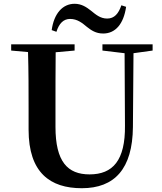

<svg xmlns="http://www.w3.org/2000/svg" viewBox="-20 -975 858 1014"><path d="M253 -816 278 -807C292 -852 316 -875 350 -875C389 -875 415 -853 439 -833C462 -815 486 -798 525 -798C589 -798 633 -848 646 -939L621 -947C606 -903 584 -877 546 -877C509 -877 485 -899 460 -919C437 -937 411 -955 374 -955C311 -955 265 -904 253 -816ZM521 -708 638 -694 640 -312C642 -128 576 -54 453 -54C337 -54 273 -121 273 -305V-401C273 -501 273 -600 274 -699L374 -708V-741H39V-708L128 -700C131 -600 131 -500 131 -401V-290C131 -63 245 19 412 19C585 19 680 -83 682 -304L685 -694L786 -708V-741H521Z"/></svg>

Font: Source Han Serif CN
Style: Bold
Weight: 700
Designer: Ryoko NISHIZUKA 西塚涼子 (kana & ideographs); Frank Grießhammer (Latin, Greek & Cyrillic); Wenlong ZHANG 张文龙 (bopomofo); San
Foundry: Adobe
Version: Version 2.003;hotconv 1.1.1;makeotfexe 2.6.0